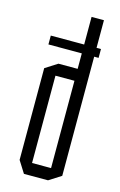

<svg xmlns="http://www.w3.org/2000/svg" viewBox="-115 -789 525 839"><g transform="rotate(15 147.5 -369.5)"><path d="M40 -574V-614H267V-574ZM246 -451 191 -504V-739H247V-451ZM105 -450V-504H204L247 -451V-450ZM83 0 49 -54V-55H191V0ZM49 -55V-469L104 -504H105V-55ZM191 0V-450H247V-35L192 0Z"/></g></svg>

Font: Foldit Thin Light
Style: Regular
Weight: 300
Version: Version 1.003